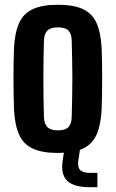

<svg xmlns="http://www.w3.org/2000/svg" viewBox="-20 -629 482 801"><path d="M221.6 9.1Q156.3 9.1 117.3 -8.8Q78.3 -26.8 60.2 -66.3Q42 -105.8 38.5 -170.5Q37.7 -194.6 37 -228.2Q36.2 -261.8 36.2 -298.8Q36.2 -335.8 36.8 -370.3Q37.4 -404.8 38.5 -430.2Q42 -494.2 60 -533.5Q78 -572.9 116.9 -591Q155.9 -609.1 221.6 -609.1Q287.9 -609.1 326.4 -590.8Q364.9 -572.5 382.7 -533.1Q400.5 -493.8 403.9 -430.2Q405 -406 405.6 -372.3Q406.2 -338.5 406.2 -301.5Q406.2 -264.6 405.6 -230.4Q405 -196.2 403.9 -170.5Q400.5 -106.7 382.7 -67.1Q364.9 -27.5 326.4 -9.2Q287.9 9.1 221.6 9.1ZM221.6 -85.2Q252.3 -85.2 265.4 -98.6Q278.5 -112.1 279.1 -139.8Q280.2 -180 281 -220Q281.9 -260.1 281.9 -300.4Q281.9 -340.7 281 -380.7Q280.2 -420.7 279.1 -460.8Q278.5 -488.3 265.5 -501.6Q252.6 -514.9 221.6 -514.9Q191.5 -514.9 177.9 -501.6Q164.3 -488.3 163.3 -460.8Q162.2 -420.7 161.6 -380.5Q160.9 -340.3 160.9 -300.1Q160.9 -259.9 161.6 -219.7Q162.2 -179.5 163.3 -139.8Q164.3 -112.1 178 -98.6Q191.7 -85.2 221.6 -85.2ZM386.3 152H355.2Q288.8 152 260.9 125.8Q233 99.7 241.3 41.3L248.5 -4.4H313.6L306.5 41.3Q303 68.4 314.6 80.2Q326.3 92.1 355.2 92.1H386.3Z"/></svg>

Font: Big Shoulders Thin
Style: Regular
Weight: 100
Designer: Patric King
Foundry: XO Type Co
Version: Version 2.002